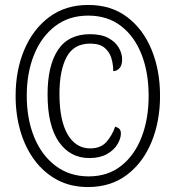

<svg xmlns="http://www.w3.org/2000/svg" viewBox="-20 -745 709 775"><path d="M335 10Q265 10 211 -19Q157 -48 119.5 -98.5Q82 -149 62.5 -215.5Q43 -282 43 -358Q43 -461 78 -544Q113 -627 178.5 -676Q244 -725 336 -725Q429 -725 493.5 -676Q558 -627 592 -544Q626 -461 626 -358Q626 -255 591.5 -171.5Q557 -88 492 -39Q427 10 335 10ZM338 -33Q415 -33 469 -75.5Q523 -118 551.5 -191.5Q580 -265 580 -358Q580 -452 551.5 -525Q523 -598 468.5 -640Q414 -682 336 -682Q258 -682 202.5 -639.5Q147 -597 117.5 -524Q88 -451 88 -359Q88 -265 118 -191.5Q148 -118 204.5 -75.5Q261 -33 338 -33ZM341 -107Q263 -107 217.5 -172.5Q172 -238 172 -364Q172 -480 214 -543.5Q256 -607 344 -607Q389 -607 417.5 -591.5Q446 -576 459.5 -552.5Q473 -529 473 -505Q473 -482 462.5 -470Q452 -458 437 -458Q437 -487 429 -512Q421 -537 401 -553Q381 -569 344 -569Q278 -569 249 -515Q220 -461 220 -366Q220 -259 253 -202.5Q286 -146 344 -146Q386 -146 409 -171.5Q432 -197 445 -234Q457 -230 462.5 -224Q468 -218 468 -206Q468 -186 454 -162.5Q440 -139 411.5 -123Q383 -107 341 -107Z"/></svg>

Font: Noto Serif Myanmar ExtraCondensed
Style: Regular
Weight: 400
Width: 2
Designer: Ben Mitchell and the Monotype Design Team
Foundry: Monotype Imaging Inc.
Version: Version 2.106; ttfautohint (v1.8.4.7-5d5b)